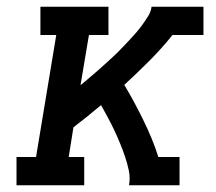

<svg xmlns="http://www.w3.org/2000/svg" viewBox="-20 -550 640 570"><path d="M29 0V-84H87L147 -446H100V-530H302V-446H244L219 -297Q231 -307 243.5 -317.5Q256 -328 268 -338.5Q280 -349 291.5 -359.5Q303 -370 315 -381Q327 -392 338 -403.5Q349 -415 360 -426.5Q371 -438 381.5 -450Q392 -462 401.5 -475Q411 -488 419.5 -501.5Q428 -515 430 -530H584V-446H492Q460 -406 423.5 -369.5Q387 -333 349 -298Q364 -273 378 -247Q392 -221 405 -194.5Q418 -168 429.5 -140.5Q441 -113 450 -84H513V0H363Q367 -22 362.5 -43.5Q358 -65 351 -85.5Q344 -106 336 -125.5Q328 -145 319 -164Q310 -183 300 -201.5Q290 -220 280 -238Q260 -221 239.5 -204.5Q219 -188 198 -172L184 -84H230V0Z"/></svg>

Font: Iosevka Curly Slab MdExObl
Style: Regular
Weight: 500
Width: 7
Italic angle: -9°
Monospace: yes
Designer: Belleve Invis
Foundry: Belleve Invis
Version: Version 11.1.0; ttfautohint (v1.8.3)